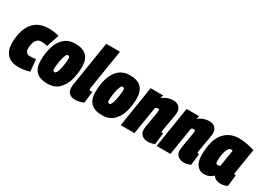

<svg xmlns="http://www.w3.org/2000/svg" viewBox="-8 -1488 3101 2247"><g transform="rotate(30 1542.5 -365.0)"><path d="M216 10Q114 10 62.5 -45Q11 -100 11 -197Q11 -306 42 -387.5Q73 -469 137.5 -514.5Q202 -560 304 -560Q342 -560 378.5 -555Q415 -550 441 -541L384 -371Q363 -378 342.5 -380.5Q322 -383 300 -383Q268 -383 247 -363Q226 -343 216 -310Q206 -277 206 -239Q206 -207 221 -187Q236 -167 270 -167Q290 -167 307.5 -168.5Q325 -170 349 -174L365 -14Q333 -2 292 4Q251 10 216 10Z M608 9Q504 9 454 -40.5Q404 -90 404 -186Q404 -291 430.5 -376Q457 -461 514 -511Q571 -561 662 -561Q762 -561 812 -511Q862 -461 862 -365Q862 -260 835 -175.5Q808 -91 752 -41Q696 9 608 9ZM616 -150Q627 -150 637 -168Q647 -186 654.5 -213.5Q662 -241 667 -272Q672 -303 674.5 -330Q677 -357 677 -373Q676 -390 667.5 -395.5Q659 -401 649 -401Q638 -401 628 -383Q618 -365 610.5 -337.5Q603 -310 598 -279Q593 -248 590.5 -221Q588 -194 589 -178Q589 -161 597.5 -155.5Q606 -150 616 -150Z M971 -740H1157L1072 -207Q1070 -194 1070 -187Q1070 -169 1086 -169Q1096 -169 1112 -173L1094 -17Q1072 -5 1041.5 2.5Q1011 10 981 10Q927 10 899.5 -18Q872 -46 872 -98Q872 -118 877 -145Z M1347 9Q1243 9 1193 -40.5Q1143 -90 1143 -186Q1143 -291 1169.5 -376Q1196 -461 1253 -511Q1310 -561 1401 -561Q1501 -561 1551 -511Q1601 -461 1601 -365Q1601 -260 1574 -175.5Q1547 -91 1491 -41Q1435 9 1347 9ZM1355 -150Q1366 -150 1376 -168Q1386 -186 1393.5 -213.5Q1401 -241 1406 -272Q1411 -303 1413.5 -330Q1416 -357 1416 -373Q1415 -390 1406.5 -395.5Q1398 -401 1388 -401Q1377 -401 1367 -383Q1357 -365 1349.5 -337.5Q1342 -310 1337 -279Q1332 -248 1329.5 -221Q1327 -194 1328 -178Q1328 -161 1336.5 -155.5Q1345 -150 1355 -150Z M1681 -550H1849L1843 -508Q1879 -538 1914 -549Q1949 -560 1982 -560Q2034 -560 2063 -532.5Q2092 -505 2092 -454Q2092 -445 2087.5 -415.5Q2083 -386 2076 -347.5Q2069 -309 2062.5 -271Q2056 -233 2051.5 -206.5Q2047 -180 2047 -176Q2047 -164 2060 -164Q2063 -164 2066 -164.5Q2069 -165 2072 -165L2054 -12Q2038 -2 2013 4Q1988 10 1964 10Q1912 10 1882 -18.5Q1852 -47 1852 -87Q1852 -102 1856 -132.5Q1860 -163 1866.5 -200Q1873 -237 1879.5 -273Q1886 -309 1890 -335.5Q1894 -362 1894 -370Q1894 -388 1875 -388Q1858 -388 1841 -377L1780 0H1594Z M2167 -550H2335L2329 -508Q2365 -538 2400 -549Q2435 -560 2468 -560Q2520 -560 2549 -532.5Q2578 -505 2578 -454Q2578 -445 2573.5 -415.5Q2569 -386 2562 -347.5Q2555 -309 2548.5 -271Q2542 -233 2537.5 -206.5Q2533 -180 2533 -176Q2533 -164 2546 -164Q2549 -164 2552 -164.5Q2555 -165 2558 -165L2540 -12Q2524 -2 2499 4Q2474 10 2450 10Q2398 10 2368 -18.5Q2338 -47 2338 -87Q2338 -102 2342 -132.5Q2346 -163 2352.5 -200Q2359 -237 2365.5 -273Q2372 -309 2376 -335.5Q2380 -362 2380 -370Q2380 -388 2361 -388Q2344 -388 2327 -377L2266 0H2080Z M2947 10Q2876 10 2844 -40Q2818 -15 2789 -2.5Q2760 10 2724 10Q2664 10 2626.5 -36.5Q2589 -83 2589 -171Q2589 -368 2665 -464Q2741 -560 2873 -560Q2930 -560 2987 -548.5Q3044 -537 3085 -523Q3070 -428 3060 -366.5Q3050 -305 3044 -268Q3038 -231 3035 -212.5Q3032 -194 3031 -187Q3030 -180 3030 -179Q3030 -164 3043 -164Q3045 -164 3048 -164Q3051 -164 3054 -165L3037 -12Q3022 -3 2996.5 3.5Q2971 10 2947 10ZM2842 -170 2878 -396Q2872 -398 2865.5 -399Q2859 -400 2853 -400Q2833 -400 2817 -372.5Q2801 -345 2791.5 -299.5Q2782 -254 2782 -200Q2782 -181 2790 -171.5Q2798 -162 2809 -162Q2817 -162 2826 -164.5Q2835 -167 2842 -170Z"/></g></svg>

Font: Georama SemiCondensed Black
Style: Italic
Weight: 900
Width: 4
Italic angle: -9°
Designer: Jean-Baptiste Levee
Foundry: Production Type
Version: Version 1.000